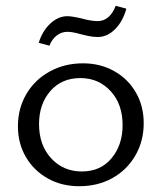

<svg xmlns="http://www.w3.org/2000/svg" viewBox="-20 -639 559 664"><path d="M42 -202Q42 -264 71 -313.5Q100 -363 151.5 -391.5Q203 -420 267 -420Q327 -420 375 -393Q423 -366 450 -319Q477 -272 477 -213Q477 -151 448 -101Q419 -51 368.5 -23Q318 5 254 5Q193 5 145 -22Q97 -49 69.5 -96Q42 -143 42 -202ZM404 -206Q404 -279 362.5 -324Q321 -369 258 -369Q193 -369 154 -324Q115 -279 115 -210Q115 -137 157 -91.5Q199 -46 263 -46Q328 -46 366 -92Q404 -138 404 -206ZM114 -491Q126 -531 153.5 -557Q181 -583 213 -583Q229 -583 263 -575Q295 -566 318 -566Q339 -566 355 -580Q371 -594 380 -619L417 -609Q405 -565 378 -538Q351 -511 318 -511Q301 -511 283.5 -515Q266 -519 262 -520Q231 -529 213 -529Q193 -529 176.5 -516.5Q160 -504 151 -481Z"/></svg>

Font: Ysabeau
Style: Regular
Weight: 400
Designer: Christian Thalmann (Catharsis Fonts)
Version: Version 0.003